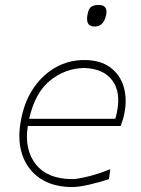

<svg xmlns="http://www.w3.org/2000/svg" viewBox="-20 -745 568 774"><path d="M271.5 9Q193 9 140.8 -26.5Q88.5 -62 68.5 -125Q48.5 -188 66.5 -271Q81.5 -342 118 -394Q154.5 -446 206.5 -474.5Q258.5 -503 319.5 -503Q384.5 -503 424.5 -473.2Q464.5 -443.5 478.8 -394.5Q493 -345.5 481.5 -288Q479.5 -277 475 -262.2Q470.5 -247.5 466.5 -237H92Q77.5 -141 125 -82Q172.5 -23 271.5 -23Q290.5 -23 333.5 -33.2Q376.5 -43.5 424.5 -63L419.5 -23Q384.5 -11 341.2 -1Q298 9 271.5 9ZM317.5 -471Q242.5 -469 182 -420.5Q121.5 -372 97.5 -266H444.5Q449 -279.5 451.5 -293Q468 -374 432.2 -421.5Q396.5 -469 317.5 -471ZM361.5 -638Q320.5 -638 334.5 -694Q339 -713 349.8 -719Q360.5 -725 378.5 -725Q416.5 -725 407.5 -683Q397.5 -638 361.5 -638Z"/></svg>

Font: Commissioner Loud Thin
Style: Italic
Weight: 100
Italic angle: -12°
Designer: Kostas Bartsokas
Foundry: Kostas Bartsokas
Version: Version 1.000; ttfautohint (v1.8.3)